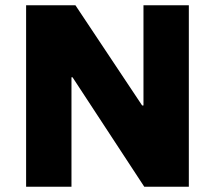

<svg xmlns="http://www.w3.org/2000/svg" viewBox="-20 -708 815 728"><path d="M79 0V-688H266L519 -308H524V-688H696V0H527L255 -415H251V0Z"/></svg>

Font: Saira SemiExpanded
Style: Bold
Weight: 700
Width: 6
Designer: Hector Gatti with collaboration of the Omnibus-Type team
Foundry: Omnibus-Type
Version: Version 1.101